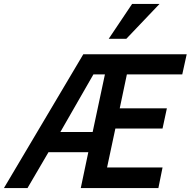

<svg xmlns="http://www.w3.org/2000/svg" viewBox="-57 -950 963 970"><path d="M351.1 0 389.2 -181.2H188L82 0H-37.1L363.8 -675.8H886.2L863.8 -574.2H584L547.9 -402.8H786.1L764.2 -300.8H525.9L483.9 -104H764.2L743.2 0ZM473.1 -574.2H415L248 -283.2H411.1ZM581.1 -753.9H492.2L610.4 -930.2H749Z"/></svg>

Font: Clear Sans Medium
Style: Italic
Weight: 500
Italic angle: -12°
Foundry: Intel Corporation
Version: Version 1.00